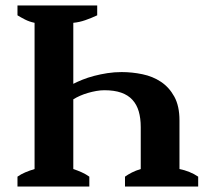

<svg xmlns="http://www.w3.org/2000/svg" viewBox="-20 -682 774 702"><path d="M43.9 -662.1H335.4V-626Q313.5 -615.7 291.7 -608.2Q270 -600.6 248 -598.6V-375.5Q262.2 -382.8 281.5 -390.6Q300.8 -398.4 324 -404.5Q347.2 -410.6 372.8 -414.6Q398.4 -418.5 424.8 -418.5Q462.9 -418.5 500.7 -410.6Q538.6 -402.8 568.6 -382.8Q598.6 -362.8 617.4 -328.6Q636.2 -294.4 636.2 -241.7V-64Q654.3 -60.5 672.4 -53.2Q690.4 -45.9 704.6 -36.1V0H437V-36.1Q447.8 -43.9 462.2 -51.3Q476.6 -58.6 494.6 -64V-217.3Q494.6 -249.5 487.3 -274.7Q480 -299.8 464.1 -317.1Q448.2 -334.5 422.9 -343.3Q397.5 -352.1 361.3 -352.1Q347.7 -352.1 332.3 -349.4Q316.9 -346.7 301.8 -342.3Q286.6 -337.9 272.7 -331.8Q258.8 -325.7 248 -318.8V-64Q264.2 -58.6 279.3 -51.8Q294.4 -44.9 306.6 -36.1V0H43.9V-36.1Q56.2 -44.9 72.3 -51.8Q88.4 -58.6 106.4 -64V-598.6Q87.4 -602.5 71.5 -610.6Q55.7 -618.7 43.9 -626Z"/></svg>

Font: PT Astra Serif
Style: Bold
Weight: 700
Designer: A.Korolkova, I. Chaeva
Foundry: ParaType Ltd
Version: Version 1.002